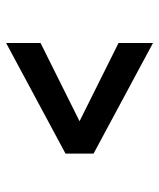

<svg xmlns="http://www.w3.org/2000/svg" viewBox="34 -665 522 630"><g transform="rotate(90 295.0 -350.0)"><path d="M121 -109V-222L440 -381V-319L121 -478V-591L484 -396V-304Z"/></g></svg>

Font: Host Grotesk Light Medium
Style: Regular
Weight: 500
Version: Version 1.003